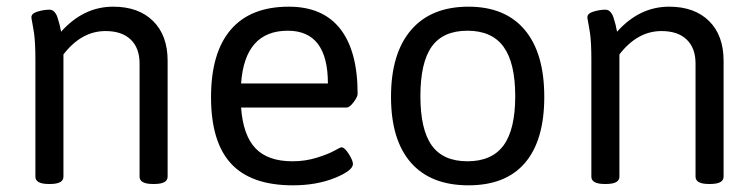

<svg xmlns="http://www.w3.org/2000/svg" viewBox="-20 -549 2262 575"><path d="M482 -367V-20Q482 2 442 2H438Q398 2 398 -20V-359Q398 -405 371.5 -430.5Q345 -456 296 -456Q224 -456 170 -386V-20Q170 2 130 2H126Q86 2 86 -20V-371Q86 -394 85 -415Q84 -436 82 -449.5Q80 -463 78 -473.5Q76 -484 75 -490Q74 -496 74 -497Q74 -509 93 -514.5Q112 -520 128 -520Q133 -520 137 -518Q141 -516 144.5 -511.5Q148 -507 150 -502.5Q152 -498 154 -490.5Q156 -483 157.5 -478.5Q159 -474 160.5 -465.5Q162 -457 163 -454Q230 -529 319 -529Q395 -529 438.5 -486Q482 -443 482 -367Z M702 -299H962Q962 -457 842 -457Q713 -457 702 -299ZM1051 -268Q1051 -259 1039 -243Q1027 -227 1018 -227H702Q708 -144 745 -105Q782 -66 856 -66Q894 -66 928 -76.5Q962 -87 981 -97.5Q1000 -108 1002 -108Q1012 -108 1024.5 -88Q1037 -68 1037 -58Q1037 -38 982.5 -16Q928 6 857 6Q732 6 672 -59Q612 -124 612 -258Q612 -391 671 -460Q730 -529 845 -529Q947 -529 999 -462.5Q1051 -396 1051 -268Z M1239 -261Q1239 -161 1273 -113.5Q1307 -66 1380 -66Q1453 -66 1488 -113.5Q1523 -161 1523 -261Q1523 -361 1488 -409Q1453 -457 1380 -457Q1307 -457 1273 -409.5Q1239 -362 1239 -261ZM1610 -259Q1610 -129 1552.5 -61.5Q1495 6 1383 6Q1270 6 1210.5 -62Q1151 -130 1151 -259Q1151 -389 1211 -459Q1271 -529 1383 -529Q1493 -529 1551.5 -459.5Q1610 -390 1610 -259Z M2147 -367V-20Q2147 2 2107 2H2103Q2063 2 2063 -20V-359Q2063 -405 2036.5 -430.5Q2010 -456 1961 -456Q1889 -456 1835 -386V-20Q1835 2 1795 2H1791Q1751 2 1751 -20V-371Q1751 -394 1750 -415Q1749 -436 1747 -449.5Q1745 -463 1743 -473.5Q1741 -484 1740 -490Q1739 -496 1739 -497Q1739 -509 1758 -514.5Q1777 -520 1793 -520Q1798 -520 1802 -518Q1806 -516 1809.5 -511.5Q1813 -507 1815 -502.5Q1817 -498 1819 -490.5Q1821 -483 1822.5 -478.5Q1824 -474 1825.5 -465.5Q1827 -457 1828 -454Q1895 -529 1984 -529Q2060 -529 2103.5 -486Q2147 -443 2147 -367Z"/></svg>

Font: mmAsap
Style: Regular
Weight: 400
Designer: Pablo Cosgaya
Foundry: Omnibus-Type
Version: Version 1.001